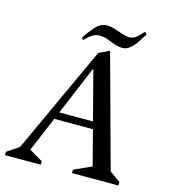

<svg xmlns="http://www.w3.org/2000/svg" viewBox="-137 -854 831 944"><g transform="rotate(15 278.5 -382.0)"><path d="M-24 0 -23 -17.4 37.3 -58 289 -604.1 342.4 -629.4 498.9 -57 554 -17.4 553 0H316.6L317.6 -17.4L406.9 -58L360.7 -235H164.1L89.6 -58L158.9 -17.4L157.9 0ZM179.7 -272H351L285.4 -524ZM200.5 -645.9 192 -656.9Q215.3 -690.4 231.9 -709.8Q248.6 -729.2 263.5 -737.6Q278.4 -746 295.4 -746Q315.2 -746 336.9 -739Q358.6 -732 379.1 -725Q399.5 -718 414.5 -718Q436 -718 451.7 -731.2Q467.5 -744.5 484.5 -764.5L495 -753.5Q476.1 -720.8 459.8 -699.6Q443.5 -678.4 428.5 -668.4Q413.4 -658.4 397 -658.4Q377.2 -658.4 356 -665.9Q334.7 -673.4 314.7 -680.9Q294.7 -688.4 275.6 -688.4Q255.6 -688.4 238.5 -678.2Q221.5 -667.9 200.5 -645.9Z"/></g></svg>

Font: Ancizar Serif Light
Style: Italic
Weight: 300
Italic angle: -4°
Designer: Cesar Puertas, Viviana Monsalve, Julian Moncada, Julian Prieto, Jose Castro, Felipe Aragon, Mariel Hernandez, Sara Alarc
Version: Version 8.100